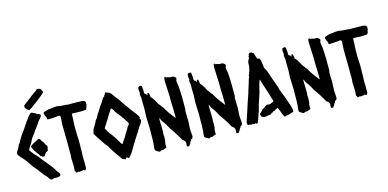

<svg xmlns="http://www.w3.org/2000/svg" viewBox="-103 -1496 4186 2074"><g transform="rotate(-15 1989.5 -459.0)"><path d="M-14.6 -347.7C-14.6 -340.8 -10.7 -335.9 -7.8 -329.1C-1 -325.2 4.9 -321.3 5.9 -313.5C27.3 -293.9 70.3 -241.2 85.9 -215.8C94.7 -201.2 104.5 -186.5 114.3 -172.9C125 -158.2 136.7 -148.4 147.5 -133.8C169.9 -107.4 188.5 -79.1 210 -51.8C216.8 -43 226.6 -36.1 235.4 -27.3C244.1 -14.6 250 -2 260.7 9.8C268.6 10.7 270.5 15.6 281.2 15.6C284.2 15.6 290 11.7 293 10.7C303.7 6.8 324.2 8.8 335.9 8.8C342.8 8.8 356.4 8.8 361.3 5.9C366.2 2.9 363.3 -1 374 -1C377 -2.9 378.9 -5.9 378.9 -10.7C378.9 -12.7 378.9 -16.6 377 -21.5C371.1 -37.1 363.3 -43.9 352.5 -56.6L335 -85.9C323.2 -105.5 309.6 -122.1 294.9 -140.6C279.3 -161.1 208 -243.2 203.1 -255.9C192.4 -263.7 124 -340.8 122.1 -352.5C122.1 -370.1 156.2 -411.1 165 -427.7C169.9 -436.5 172.9 -447.3 177.7 -456.1C192.4 -482.4 210.9 -502.9 228.5 -526.4C231.4 -530.3 232.4 -535.2 235.4 -539.1C243.2 -548.8 250 -557.6 258.8 -569.3C273.4 -588.9 288.1 -608.4 300.8 -630.9C309.6 -635.7 311.5 -647.5 322.3 -652.3C329.1 -664.1 337.9 -673.8 341.8 -688.5C331.1 -701.2 322.3 -708 303.7 -708C296.9 -714.8 294.9 -721.7 278.3 -725.6C265.6 -725.6 263.7 -740.2 244.1 -739.3C217.8 -723.6 192.4 -681.6 173.8 -658.2C157.2 -633.8 140.6 -610.4 124 -584C101.6 -552.7 78.1 -523.4 60.5 -490.2C53.7 -477.5 47.9 -466.8 42 -456.1C37.1 -447.3 26.4 -441.4 23.4 -430.7C20.5 -426.8 22.5 -421.9 19.5 -418C12.7 -402.3 2 -388.7 -6.8 -375C-8.8 -372.1 -14.6 -352.5 -14.6 -347.7ZM194.3 -305.7 201.2 -296.9C208 -288.1 218.8 -272.5 221.7 -261.7C232.4 -257.8 238.3 -253.9 245.1 -247.1C250 -248 252 -247.1 267.6 -248C267.6 -254.9 286.1 -281.2 292 -285.2C298.8 -290 306.6 -289.1 313.5 -295.9C315.4 -297.9 323.2 -336.9 323.2 -340.8C323.2 -351.6 306.6 -365.2 302.7 -376C299.8 -379.9 297.9 -390.6 294.9 -393.6C292 -400.4 286.1 -403.3 282.2 -408.2C277.3 -415 272.5 -423.8 267.6 -433.6C253.9 -441.4 265.6 -445.3 244.1 -445.3C231.4 -434.6 215.8 -428.7 200.2 -420.9C184.6 -413.1 173.8 -406.2 149.4 -387.7C157.2 -356.4 173.8 -332 194.3 -305.7ZM194.3 -806.6C195.3 -803.7 199.2 -801.8 203.1 -796.9C206.1 -793 209 -791 210 -786.1C214.8 -782.2 217.8 -783.2 234.4 -772.5C242.2 -775.4 250 -780.3 257.8 -784.2C269.5 -790 318.4 -831.1 334 -840.8C344.7 -847.7 353.5 -856.4 364.3 -863.3C384.8 -881.8 406.2 -893.6 429.7 -921.9C426.8 -927.7 424.8 -942.4 408.2 -962.9C397.5 -966.8 389.6 -969.7 378.9 -969.7C374 -969.7 371.1 -968.8 368.2 -967.8L365.2 -963.9C355.5 -951.2 338.9 -944.3 327.1 -935.5C281.2 -901.4 239.3 -869.1 195.3 -835C192.4 -831.1 191.4 -818.4 194.3 -806.6Z M381.8 -671.9C381.8 -661.1 392.6 -658.2 392.6 -654.3C392.6 -651.4 388.7 -654.3 396.5 -638.7V-626C399.4 -623 403.3 -622.1 408.2 -622.1C412.1 -622.1 412.1 -623 427.7 -622.1C451.2 -623 473.6 -626 498 -627C504.9 -628.9 511.7 -629.9 518.6 -629.9C525.4 -629.9 530.3 -628.9 537.1 -628.9C540 -626 543 -618.2 543 -614.3C543 -583 538.1 -552.7 538.1 -521.5C538.1 -459 541 -398.4 541 -335.9C541 -323.2 540 -309.6 541 -297.9C541 -275.4 541 -252.9 541 -230.5C541 -222.7 542 -214.8 542 -207C542 -204.1 539.1 -205.1 542 -194.3C542 -181.6 538.1 -169.9 538.1 -159.2C538.1 -125 542 -93.8 542 -59.6C542 -43 541 -30.3 538.1 -11.7C541 -8.8 543.9 -3.9 545.9 -1C548.8 3.9 544.9 8.8 552.7 13.7C560.5 13.7 569.3 11.7 576.2 7.8C583 7.8 581.1 13.7 588.9 12.7C597.7 12.7 598.6 9.8 601.6 9.8C605.5 9.8 610.4 9.8 614.3 10.7C622.1 7.8 626 3.9 637.7 4.9C640.6 7.8 636.7 10.7 645.5 13.7C658.2 13.7 657.2 4.9 664.1 -5.9C664.1 -20.5 665 -34.2 665 -48.8C665 -79.1 663.1 -108.4 663.1 -138.7C663.1 -153.3 665 -164.1 665 -178.7C665 -222.7 667 -266.6 667 -310.5C667 -330.1 665 -347.7 664.1 -367.2C662.1 -405.3 662.1 -441.4 662.1 -477.5C662.1 -494.1 663.1 -509.8 664.1 -526.4C664.1 -533.2 666 -540 666 -546.9C666 -570.3 667 -592.8 668 -615.2C674.8 -616.2 679.7 -616.2 684.6 -616.2C705.1 -616.2 723.6 -613.3 743.2 -613.3C751 -613.3 757.8 -613.3 765.6 -613.3C781.2 -613.3 797.9 -616.2 812.5 -616.2H825.2C832 -623 834 -628.9 837.9 -635.7C836.9 -644.5 841.8 -650.4 841.8 -658.2L848.6 -668C848.6 -670.9 843.8 -666 846.7 -681.6C846.7 -688.5 844.7 -693.4 847.7 -698.2C840.8 -701.2 839.8 -708 835 -711.9C823.2 -711.9 815.4 -718.8 804.7 -719.7C801.8 -718.8 798.8 -718.8 793.9 -718.8C791 -718.8 749 -719.7 747.1 -720.7H652.3C644.5 -720.7 638.7 -723.6 635.7 -723.6C615.2 -723.6 596.7 -727.5 576.2 -727.5C561.5 -727.5 543 -734.4 524.4 -734.4C504.9 -734.4 482.4 -729.5 462.9 -727.5C454.1 -726.6 444.3 -726.6 435.5 -725.6C427.7 -724.6 383.8 -710 377.9 -707C376 -701.2 375 -696.3 375 -691.4C375 -686.5 380.9 -682.6 381.8 -671.9Z M909.2 -235.4C917 -222.7 924.8 -210 933.6 -199.2C940.4 -191.4 947.3 -188.5 950.2 -177.7C957 -174.8 960.9 -164.1 963.9 -157.2C967.8 -149.4 973.6 -141.6 978.5 -133.8C996.1 -105.5 1013.7 -78.1 1033.2 -51.8C1037.1 -46.9 1040 -41 1044.9 -35.2C1048.8 -30.3 1053.7 -25.4 1056.6 -17.6C1061.5 -10.7 1069.3 -5.9 1074.2 2C1086.9 1 1091.8 8.8 1102.5 11.7C1107.4 8.8 1108.4 2.9 1113.3 0C1113.3 -2.9 1109.4 -8.8 1126 -4.9C1127.9 2.9 1132.8 6.8 1141.6 6.8C1152.3 -1 1158.2 -13.7 1168.9 -21.5C1175.8 -32.2 1181.6 -40 1188.5 -50.8C1195.3 -61.5 1200.2 -71.3 1207 -82C1218.8 -100.6 1232.4 -127 1245.1 -143.6C1246.1 -145.5 1258.8 -168 1259.8 -169.9C1263.7 -174.8 1266.6 -177.7 1269.5 -184.6C1280.3 -197.3 1330.1 -277.3 1333 -287.1C1337.9 -291 1337.9 -297.9 1344.7 -300.8C1347.7 -305.7 1350.6 -311.5 1355.5 -316.4C1358.4 -325.2 1365.2 -333 1370.1 -341.8C1369.1 -345.7 1372.1 -350.6 1372.1 -355.5C1372.1 -362.3 1366.2 -368.2 1361.3 -373C1362.3 -377.9 1365.2 -382.8 1368.2 -387.7C1361.3 -402.3 1356.4 -412.1 1341.8 -431.6C1330.1 -443.4 1279.3 -512.7 1271.5 -525.4C1264.6 -530.3 1221.7 -594.7 1214.8 -606.4C1203.1 -627 1186.5 -643.6 1171.9 -663.1C1161.1 -677.7 1149.4 -695.3 1138.7 -710C1131.8 -712.9 1129.9 -718.8 1125 -723.6C1118.2 -726.6 1115.2 -733.4 1102.5 -733.4C1090.8 -741.2 1089.8 -740.2 1075.2 -743.2C1072.3 -740.2 1066.4 -741.2 1069.3 -725.6C1069.3 -722.7 1062.5 -720.7 1059.6 -719.7C1056.6 -714.8 1054.7 -710 1054.7 -704.1C1046.9 -705.1 1046.9 -695.3 1038.1 -695.3C1031.2 -683.6 1027.3 -673.8 1016.6 -657.2C1009.8 -650.4 1007.8 -639.6 1000 -634.8C995.1 -624 989.3 -616.2 981.4 -609.4C974.6 -594.7 968.8 -582 958 -571.3C956.1 -561.5 951.2 -553.7 942.4 -547.9C941.4 -542 938.5 -537.1 932.6 -532.2C929.7 -517.6 918 -510.7 915 -496.1C908.2 -491.2 906.2 -484.4 899.4 -480.5C892.6 -464.8 889.6 -453.1 875 -430.7C867.2 -418.9 859.4 -406.2 850.6 -391.6C849.6 -386.7 848.6 -382.8 848.6 -379.9C841.8 -373 845.7 -364.3 838.9 -343.8C861.3 -305.7 882.8 -271.5 909.2 -235.4ZM969.7 -368.2C976.6 -382.8 982.4 -391.6 992.2 -404.3C999 -413.1 1002.9 -422.9 1008.8 -432.6C1015.6 -443.4 1020.5 -451.2 1027.3 -460C1036.1 -475.6 1044.9 -493.2 1054.7 -507.8C1065.4 -524.4 1077.1 -538.1 1085.9 -554.7C1088.9 -557.6 1091.8 -556.6 1095.7 -559.6C1102.5 -550.8 1109.4 -544.9 1115.2 -535.2C1118.2 -530.3 1119.1 -526.4 1122.1 -519.5C1129.9 -506.8 1152.3 -476.6 1163.1 -465.8C1167 -458 1173.8 -454.1 1177.7 -447.3C1180.7 -442.4 1182.6 -437.5 1183.6 -434.6C1187.5 -430.7 1190.4 -426.8 1195.3 -422.9C1199.2 -416 1202.1 -410.2 1207 -403.3C1217.8 -388.7 1228.5 -377 1236.3 -349.6C1228.5 -342.8 1226.6 -334 1218.8 -329.1C1214.8 -319.3 1182.6 -265.6 1172.9 -253.9C1165 -238.3 1159.2 -223.6 1144.5 -204.1C1129.9 -189.5 1124 -170.9 1111.3 -156.2C1097.7 -164.1 1068.4 -225.6 1054.7 -243.2C1047.9 -252 1041 -258.8 1036.1 -269.5C1025.4 -280.3 1021.5 -292 1010.7 -300.8C1007.8 -308.6 977.5 -352.5 969.7 -368.2Z M1438.5 -579.1C1438.5 -564.5 1436.5 -547.9 1437.5 -533.2C1437.5 -510.7 1439.5 -491.2 1439.5 -468.8C1439.5 -440.4 1435.5 -411.1 1435.5 -380.9C1435.5 -337.9 1440.4 -293.9 1440.4 -251C1440.4 -232.4 1439.5 -214.8 1439.5 -196.3C1439.5 -152.3 1440.4 -108.4 1436.5 -64.5C1433.6 -48.8 1431.6 -34.2 1431.6 -18.6C1431.6 -12.7 1431.6 -7.8 1432.6 -4.9C1432.6 2.9 1474.6 27.3 1480.5 27.3C1487.3 27.3 1493.2 17.6 1500 17.6C1503.9 17.6 1506.8 19.5 1511.7 19.5C1515.6 19.5 1519.5 15.6 1527.3 16.6C1536.1 5.9 1552.7 12.7 1561.5 -2C1561.5 -8.8 1558.6 -16.6 1558.6 -25.4C1558.6 -41 1563.5 -55.7 1566.4 -72.3C1567.4 -85 1568.4 -97.7 1568.4 -112.3C1568.4 -124 1566.4 -135.7 1566.4 -148.4C1566.4 -157.2 1569.3 -164.1 1569.3 -172.9C1569.3 -216.8 1566.4 -260.7 1566.4 -304.7C1566.4 -311.5 1566.4 -319.3 1567.4 -326.2C1578.1 -314.5 1580.1 -295.9 1590.8 -283.2C1618.2 -251 1635.7 -213.9 1656.2 -177.7C1660.2 -170.9 1666 -167 1669.9 -160.2C1692.4 -129.9 1709 -98.6 1728.5 -68.4C1735.4 -57.6 1739.3 -45.9 1747.1 -35.2C1751 -30.3 1753.9 -28.3 1768.6 -19.5C1771.5 -8.8 1780.3 -4.9 1780.3 7.8C1780.3 18.6 1777.3 24.4 1778.3 46.9C1785.2 49.8 1788.1 52.7 1803.7 51.8C1808.6 36.1 1823.2 30.3 1826.2 11.7C1836.9 4.9 1836.9 -5.9 1842.8 -14.6C1845.7 -18.6 1851.6 -13.7 1854.5 -17.6C1858.4 -22.5 1857.4 -28.3 1864.3 -40C1864.3 -68.4 1858.4 -95.7 1858.4 -124C1858.4 -155.3 1863.3 -184.6 1863.3 -214.8C1863.3 -249 1859.4 -283.2 1860.4 -317.4V-330.1C1865.2 -336.9 1865.2 -344.7 1865.2 -355.5C1865.2 -434.6 1866.2 -516.6 1859.4 -597.7C1858.4 -620.1 1850.6 -640.6 1850.6 -663.1C1850.6 -677.7 1858.4 -682.6 1858.4 -693.4C1858.4 -697.3 1852.5 -702.1 1849.6 -705.1C1837.9 -716.8 1831.1 -720.7 1814.5 -720.7C1806.6 -720.7 1799.8 -719.7 1793 -720.7C1781.2 -722.7 1772.5 -731.4 1752 -728.5C1751 -735.4 1748 -738.3 1744.1 -738.3C1739.3 -738.3 1736.3 -736.3 1733.4 -733.4C1730.5 -722.7 1729.5 -710 1729.5 -696.3C1729.5 -673.8 1730.5 -652.3 1732.4 -629.9C1735.4 -593.8 1734.4 -556.6 1737.3 -521.5C1738.3 -487.3 1735.4 -456.1 1738.3 -421.9C1739.3 -411.1 1740.2 -403.3 1740.2 -392.6L1741.2 -304.7C1741.2 -295.9 1741.2 -287.1 1740.2 -278.3C1706.1 -320.3 1674.8 -362.3 1648.4 -408.2C1643.6 -418.9 1637.7 -429.7 1627 -436.5C1620.1 -453.1 1605.5 -463.9 1596.7 -478.5C1580.1 -506.8 1562.5 -548.8 1536.1 -568.4C1537.1 -586.9 1532.2 -597.7 1529.3 -616.2C1524.4 -619.1 1519.5 -616.2 1512.7 -619.1C1513.7 -611.3 1513.7 -600.6 1505.9 -595.7C1504.9 -603.5 1500 -607.4 1497.1 -614.3C1474.6 -614.3 1480.5 -644.5 1480.5 -660.2C1479.5 -672.9 1475.6 -682.6 1475.6 -706.1C1472.7 -710.9 1466.8 -713.9 1460 -713.9C1453.1 -713.9 1444.3 -711.9 1435.5 -707C1435.5 -696.3 1431.6 -688.5 1431.6 -677.7C1431.6 -667 1436.5 -657.2 1436.5 -646.5C1436.5 -638.7 1431.6 -631.8 1431.6 -624C1431.6 -611.3 1438.5 -595.7 1438.5 -579.1Z M1991.2 -579.1C1991.2 -564.5 1989.3 -547.9 1990.2 -533.2C1990.2 -510.7 1992.2 -491.2 1992.2 -468.8C1992.2 -440.4 1988.3 -411.1 1988.3 -380.9C1988.3 -337.9 1993.2 -293.9 1993.2 -251C1993.2 -232.4 1992.2 -214.8 1992.2 -196.3C1992.2 -152.3 1993.2 -108.4 1989.3 -64.5C1986.3 -48.8 1984.4 -34.2 1984.4 -18.6C1984.4 -12.7 1984.4 -7.8 1985.4 -4.9C1985.4 2.9 2027.3 27.3 2033.2 27.3C2040 27.3 2045.9 17.6 2052.7 17.6C2056.6 17.6 2059.6 19.5 2064.5 19.5C2068.4 19.5 2072.3 15.6 2080.1 16.6C2088.9 5.9 2105.5 12.7 2114.3 -2C2114.3 -8.8 2111.3 -16.6 2111.3 -25.4C2111.3 -41 2116.2 -55.7 2119.1 -72.3C2120.1 -85 2121.1 -97.7 2121.1 -112.3C2121.1 -124 2119.1 -135.7 2119.1 -148.4C2119.1 -157.2 2122.1 -164.1 2122.1 -172.9C2122.1 -216.8 2119.1 -260.7 2119.1 -304.7C2119.1 -311.5 2119.1 -319.3 2120.1 -326.2C2130.9 -314.5 2132.8 -295.9 2143.6 -283.2C2170.9 -251 2188.5 -213.9 2209 -177.7C2212.9 -170.9 2218.8 -167 2222.7 -160.2C2245.1 -129.9 2261.7 -98.6 2281.2 -68.4C2288.1 -57.6 2292 -45.9 2299.8 -35.2C2303.7 -30.3 2306.6 -28.3 2321.3 -19.5C2324.2 -8.8 2333 -4.9 2333 7.8C2333 18.6 2330.1 24.4 2331.1 46.9C2337.9 49.8 2340.8 52.7 2356.4 51.8C2361.3 36.1 2376 30.3 2378.9 11.7C2389.6 4.9 2389.6 -5.9 2395.5 -14.6C2398.4 -18.6 2404.3 -13.7 2407.2 -17.6C2411.1 -22.5 2410.2 -28.3 2417 -40C2417 -68.4 2411.1 -95.7 2411.1 -124C2411.1 -155.3 2416 -184.6 2416 -214.8C2416 -249 2412.1 -283.2 2413.1 -317.4V-330.1C2418 -336.9 2418 -344.7 2418 -355.5C2418 -434.6 2418.9 -516.6 2412.1 -597.7C2411.1 -620.1 2403.3 -640.6 2403.3 -663.1C2403.3 -677.7 2411.1 -682.6 2411.1 -693.4C2411.1 -697.3 2405.3 -702.1 2402.3 -705.1C2390.6 -716.8 2383.8 -720.7 2367.2 -720.7C2359.4 -720.7 2352.5 -719.7 2345.7 -720.7C2334 -722.7 2325.2 -731.4 2304.7 -728.5C2303.7 -735.4 2300.8 -738.3 2296.9 -738.3C2292 -738.3 2289.1 -736.3 2286.1 -733.4C2283.2 -722.7 2282.2 -710 2282.2 -696.3C2282.2 -673.8 2283.2 -652.3 2285.2 -629.9C2288.1 -593.8 2287.1 -556.6 2290 -521.5C2291 -487.3 2288.1 -456.1 2291 -421.9C2292 -411.1 2293 -403.3 2293 -392.6L2293.9 -304.7C2293.9 -295.9 2293.9 -287.1 2293 -278.3C2258.8 -320.3 2227.5 -362.3 2201.2 -408.2C2196.3 -418.9 2190.4 -429.7 2179.7 -436.5C2172.9 -453.1 2158.2 -463.9 2149.4 -478.5C2132.8 -506.8 2115.2 -548.8 2088.9 -568.4C2089.8 -586.9 2085 -597.7 2082 -616.2C2077.1 -619.1 2072.3 -616.2 2065.4 -619.1C2066.4 -611.3 2066.4 -600.6 2058.6 -595.7C2057.6 -603.5 2052.7 -607.4 2049.8 -614.3C2027.3 -614.3 2033.2 -644.5 2033.2 -660.2C2032.2 -672.9 2028.3 -682.6 2028.3 -706.1C2025.4 -710.9 2019.5 -713.9 2012.7 -713.9C2005.9 -713.9 1997.1 -711.9 1988.3 -707C1988.3 -696.3 1984.4 -688.5 1984.4 -677.7C1984.4 -667 1989.3 -657.2 1989.3 -646.5C1989.3 -638.7 1984.4 -631.8 1984.4 -624C1984.4 -611.3 1991.2 -595.7 1991.2 -579.1Z M2467.8 -37.1C2468.8 -34.2 2469.7 -29.3 2469.7 -22.5C2469.7 -15.6 2469.7 -10.7 2470.7 -5.9C2473.6 -2.9 2479.5 -2 2483.4 -2C2487.3 -2 2491.2 -2.9 2495.1 -3.9C2500 -1 2505.9 1 2510.7 1C2515.6 1 2519.5 -1 2524.4 -3.9C2528.3 1 2538.1 0 2544.9 2.9C2548.8 0 2552.7 -2 2557.6 -2C2562.5 -2 2559.6 5.9 2570.3 5.9C2575.2 5.9 2579.1 1 2584 -2C2602.5 -42 2611.3 -85.9 2629.9 -127.9C2629.9 -142.6 2639.6 -157.2 2644.5 -188.5C2657.2 -228.5 2672.9 -268.6 2684.6 -308.6C2691.4 -332 2696.3 -356.4 2702.1 -378.9C2705.1 -389.6 2707 -402.3 2711.9 -413.1C2714.8 -419.9 2715.8 -422.9 2716.8 -429.7C2719.7 -432.6 2716.8 -430.7 2723.6 -446.3L2732.4 -425.8C2745.1 -371.1 2767.6 -320.3 2782.2 -265.6C2786.1 -251 2793 -235.4 2795.9 -218.8C2802.7 -210 2803.7 -192.4 2807.6 -181.6C2796.9 -170.9 2778.3 -171.9 2767.6 -161.1C2762.7 -161.1 2758.8 -160.2 2753.9 -160.2C2747.1 -160.2 2741.2 -161.1 2736.3 -164.1C2734.4 -162.1 2730.5 -161.1 2723.6 -162.1C2719.7 -159.2 2719.7 -156.2 2709 -152.3C2705.1 -147.5 2688.5 -135.7 2681.6 -135.7C2678.7 -128.9 2674.8 -129.9 2668 -127L2659.2 -112.3C2647.5 -109.4 2650.4 -98.6 2633.8 -90.8C2630.9 -87.9 2630.9 -77.1 2630.9 -73.2C2635.7 -70.3 2637.7 -63.5 2636.7 -54.7C2647.5 -54.7 2647.5 -48.8 2668 -42C2686.5 -42 2704.1 -45.9 2722.7 -49.8C2737.3 -45.9 2747.1 -54.7 2757.8 -65.4C2768.6 -66.4 2773.4 -71.3 2780.3 -78.1C2791 -77.1 2793 -80.1 2800.8 -83C2803.7 -86.9 2798.8 -91.8 2814.5 -91.8C2818.4 -96.7 2825.2 -99.6 2833 -102.5C2839.8 -87.9 2842.8 -74.2 2849.6 -59.6C2856.4 -39.1 2868.2 -8.8 2879.9 10.7C2886.7 9.8 2892.6 9.8 2898.4 7.8C2901.4 6.8 2902.3 1 2914.1 4.9C2922.9 4.9 2923.8 0 2939.5 0C2943.4 0 2945.3 -3.9 2949.2 -4.9C2954.1 -7.8 2960 -9.8 2966.8 -12.7C2973.6 -9.8 2982.4 -9.8 2987.3 -22.5C2986.3 -34.2 2983.4 -44.9 2983.4 -55.7C2983.4 -67.4 2939.5 -191.4 2931.6 -210C2920.9 -236.3 2909.2 -261.7 2901.4 -288.1C2897.5 -300.8 2895.5 -315.4 2890.6 -328.1C2877.9 -362.3 2865.2 -395.5 2853.5 -429.7C2853.5 -432.6 2852.5 -433.6 2848.6 -446.3C2834 -484.4 2827.1 -522.5 2802.7 -554.7C2795.9 -590.8 2796.9 -630.9 2782.2 -665C2775.4 -668 2775.4 -668 2755.9 -670.9C2747.1 -693.4 2741.2 -715.8 2734.4 -739.3L2732.4 -740.2C2725.6 -740.2 2720.7 -744.1 2715.8 -752.9C2708 -752 2700.2 -752.9 2692.4 -753.9C2689.5 -747.1 2677.7 -742.2 2677.7 -735.4C2677.7 -730.5 2682.6 -725.6 2670.9 -718.8C2670.9 -710 2675.8 -703.1 2668.9 -692.4C2668 -688.5 2664.1 -685.5 2661.1 -682.6C2661.1 -675.8 2659.2 -675.8 2656.2 -670.9C2649.4 -652.3 2652.3 -622.1 2648.4 -601.6C2645.5 -585.9 2640.6 -566.4 2633.8 -550.8C2632.8 -540 2629.9 -531.2 2621.1 -518.6L2622.1 -505.9C2619.1 -499 2619.1 -494.1 2614.3 -490.2C2605.5 -456.1 2593.8 -421.9 2583 -387.7C2576.2 -372.1 2573.2 -356.4 2568.4 -337.9C2557.6 -305.7 2546.9 -274.4 2535.2 -242.2C2512.7 -171.9 2491.2 -103.5 2467.8 -37.1Z M3048.8 -579.1C3048.8 -564.5 3046.9 -547.9 3047.9 -533.2C3047.9 -510.7 3049.8 -491.2 3049.8 -468.8C3049.8 -440.4 3045.9 -411.1 3045.9 -380.9C3045.9 -337.9 3050.8 -293.9 3050.8 -251C3050.8 -232.4 3049.8 -214.8 3049.8 -196.3C3049.8 -152.3 3050.8 -108.4 3046.9 -64.5C3043.9 -48.8 3042 -34.2 3042 -18.6C3042 -12.7 3042 -7.8 3043 -4.9C3043 2.9 3085 27.3 3090.8 27.3C3097.7 27.3 3103.5 17.6 3110.4 17.6C3114.3 17.6 3117.2 19.5 3122.1 19.5C3126 19.5 3129.9 15.6 3137.7 16.6C3146.5 5.9 3163.1 12.7 3171.9 -2C3171.9 -8.8 3168.9 -16.6 3168.9 -25.4C3168.9 -41 3173.8 -55.7 3176.8 -72.3C3177.7 -85 3178.7 -97.7 3178.7 -112.3C3178.7 -124 3176.8 -135.7 3176.8 -148.4C3176.8 -157.2 3179.7 -164.1 3179.7 -172.9C3179.7 -216.8 3176.8 -260.7 3176.8 -304.7C3176.8 -311.5 3176.8 -319.3 3177.7 -326.2C3188.5 -314.5 3190.4 -295.9 3201.2 -283.2C3228.5 -251 3246.1 -213.9 3266.6 -177.7C3270.5 -170.9 3276.4 -167 3280.3 -160.2C3302.7 -129.9 3319.3 -98.6 3338.9 -68.4C3345.7 -57.6 3349.6 -45.9 3357.4 -35.2C3361.3 -30.3 3364.3 -28.3 3378.9 -19.5C3381.8 -8.8 3390.6 -4.9 3390.6 7.8C3390.6 18.6 3387.7 24.4 3388.7 46.9C3395.5 49.8 3398.4 52.7 3414.1 51.8C3418.9 36.1 3433.6 30.3 3436.5 11.7C3447.3 4.9 3447.3 -5.9 3453.1 -14.6C3456.1 -18.6 3461.9 -13.7 3464.8 -17.6C3468.8 -22.5 3467.8 -28.3 3474.6 -40C3474.6 -68.4 3468.8 -95.7 3468.8 -124C3468.8 -155.3 3473.6 -184.6 3473.6 -214.8C3473.6 -249 3469.7 -283.2 3470.7 -317.4V-330.1C3475.6 -336.9 3475.6 -344.7 3475.6 -355.5C3475.6 -434.6 3476.6 -516.6 3469.7 -597.7C3468.8 -620.1 3460.9 -640.6 3460.9 -663.1C3460.9 -677.7 3468.8 -682.6 3468.8 -693.4C3468.8 -697.3 3462.9 -702.1 3460 -705.1C3448.2 -716.8 3441.4 -720.7 3424.8 -720.7C3417 -720.7 3410.2 -719.7 3403.3 -720.7C3391.6 -722.7 3382.8 -731.4 3362.3 -728.5C3361.3 -735.4 3358.4 -738.3 3354.5 -738.3C3349.6 -738.3 3346.7 -736.3 3343.8 -733.4C3340.8 -722.7 3339.8 -710 3339.8 -696.3C3339.8 -673.8 3340.8 -652.3 3342.8 -629.9C3345.7 -593.8 3344.7 -556.6 3347.7 -521.5C3348.6 -487.3 3345.7 -456.1 3348.6 -421.9C3349.6 -411.1 3350.6 -403.3 3350.6 -392.6L3351.6 -304.7C3351.6 -295.9 3351.6 -287.1 3350.6 -278.3C3316.4 -320.3 3285.2 -362.3 3258.8 -408.2C3253.9 -418.9 3248 -429.7 3237.3 -436.5C3230.5 -453.1 3215.8 -463.9 3207 -478.5C3190.4 -506.8 3172.9 -548.8 3146.5 -568.4C3147.5 -586.9 3142.6 -597.7 3139.6 -616.2C3134.8 -619.1 3129.9 -616.2 3123 -619.1C3124 -611.3 3124 -600.6 3116.2 -595.7C3115.2 -603.5 3110.4 -607.4 3107.4 -614.3C3085 -614.3 3090.8 -644.5 3090.8 -660.2C3089.8 -672.9 3085.9 -682.6 3085.9 -706.1C3083 -710.9 3077.1 -713.9 3070.3 -713.9C3063.5 -713.9 3054.7 -711.9 3045.9 -707C3045.9 -696.3 3042 -688.5 3042 -677.7C3042 -667 3046.9 -657.2 3046.9 -646.5C3046.9 -638.7 3042 -631.8 3042 -624C3042 -611.3 3048.8 -595.7 3048.8 -579.1Z M3527.3 -671.9C3527.3 -661.1 3538.1 -658.2 3538.1 -654.3C3538.1 -651.4 3534.2 -654.3 3542 -638.7V-626C3544.9 -623 3548.8 -622.1 3553.7 -622.1C3557.6 -622.1 3557.6 -623 3573.2 -622.1C3596.7 -623 3619.1 -626 3643.6 -627C3650.4 -628.9 3657.2 -629.9 3664.1 -629.9C3670.9 -629.9 3675.8 -628.9 3682.6 -628.9C3685.5 -626 3688.5 -618.2 3688.5 -614.3C3688.5 -583 3683.6 -552.7 3683.6 -521.5C3683.6 -459 3686.5 -398.4 3686.5 -335.9C3686.5 -323.2 3685.5 -309.6 3686.5 -297.9C3686.5 -275.4 3686.5 -252.9 3686.5 -230.5C3686.5 -222.7 3687.5 -214.8 3687.5 -207C3687.5 -204.1 3684.6 -205.1 3687.5 -194.3C3687.5 -181.6 3683.6 -169.9 3683.6 -159.2C3683.6 -125 3687.5 -93.8 3687.5 -59.6C3687.5 -43 3686.5 -30.3 3683.6 -11.7C3686.5 -8.8 3689.5 -3.9 3691.4 -1C3694.3 3.9 3690.4 8.8 3698.2 13.7C3706.1 13.7 3714.8 11.7 3721.7 7.8C3728.5 7.8 3726.6 13.7 3734.4 12.7C3743.2 12.7 3744.1 9.8 3747.1 9.8C3751 9.8 3755.9 9.8 3759.8 10.7C3767.6 7.8 3771.5 3.9 3783.2 4.9C3786.1 7.8 3782.2 10.7 3791 13.7C3803.7 13.7 3802.7 4.9 3809.6 -5.9C3809.6 -20.5 3810.5 -34.2 3810.5 -48.8C3810.5 -79.1 3808.6 -108.4 3808.6 -138.7C3808.6 -153.3 3810.5 -164.1 3810.5 -178.7C3810.5 -222.7 3812.5 -266.6 3812.5 -310.5C3812.5 -330.1 3810.5 -347.7 3809.6 -367.2C3807.6 -405.3 3807.6 -441.4 3807.6 -477.5C3807.6 -494.1 3808.6 -509.8 3809.6 -526.4C3809.6 -533.2 3811.5 -540 3811.5 -546.9C3811.5 -570.3 3812.5 -592.8 3813.5 -615.2C3820.3 -616.2 3825.2 -616.2 3830.1 -616.2C3850.6 -616.2 3869.1 -613.3 3888.7 -613.3C3896.5 -613.3 3903.3 -613.3 3911.1 -613.3C3926.8 -613.3 3943.4 -616.2 3958 -616.2H3970.7C3977.5 -623 3979.5 -628.9 3983.4 -635.7C3982.4 -644.5 3987.3 -650.4 3987.3 -658.2L3994.1 -668C3994.1 -670.9 3989.3 -666 3992.2 -681.6C3992.2 -688.5 3990.2 -693.4 3993.2 -698.2C3986.3 -701.2 3985.4 -708 3980.5 -711.9C3968.8 -711.9 3960.9 -718.8 3950.2 -719.7C3947.3 -718.8 3944.3 -718.8 3939.5 -718.8C3936.5 -718.8 3894.5 -719.7 3892.6 -720.7H3797.9C3790 -720.7 3784.2 -723.6 3781.2 -723.6C3760.7 -723.6 3742.2 -727.5 3721.7 -727.5C3707 -727.5 3688.5 -734.4 3669.9 -734.4C3650.4 -734.4 3627.9 -729.5 3608.4 -727.5C3599.6 -726.6 3589.8 -726.6 3581.1 -725.6C3573.2 -724.6 3529.3 -710 3523.4 -707C3521.5 -701.2 3520.5 -696.3 3520.5 -691.4C3520.5 -686.5 3526.4 -682.6 3527.3 -671.9Z"/></g></svg>

Font: Caesar Dressing Cyrillic
Style: Regular
Weight: 400
Designer: Dathan Boardman
Foundry: Open Window
Version: Version 1.00;July 2, 2020;FontCreator 13.0.0.2642 64-bit